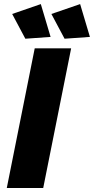

<svg xmlns="http://www.w3.org/2000/svg" viewBox="-20 -942 470 962"><path d="M107 -748 41 -872 184.5 -921.5 233.5 -757ZM303.5 -748 237.5 -872 381.5 -921.5 430.5 -757ZM196.5 0H14L154 -700H336.5Z"/></svg>

Font: Argentum Sans
Style: Bold Italic
Weight: 700
Italic angle: -11°
Designer: Julieta Ulanovsky (font), Cristiano Sobral (main changes and remaster)
Foundry: Julieta Ulanovsky (font), Cristiano Sobral (main changes and remaster)
Version: Version 2.007;June 15, 2022;FontCreator 14.0.0.2814 64-bit; 